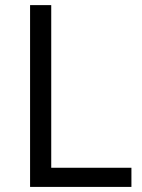

<svg xmlns="http://www.w3.org/2000/svg" viewBox="-20 -734 559 754"><path d="M98.1 0V-713.9H181.2V-75.2H496.1V0Z"/></svg>

Font: f01333215
Style: Regular
Weight: 400
Foundry: Ascender Corporation
Version: Version 1.10